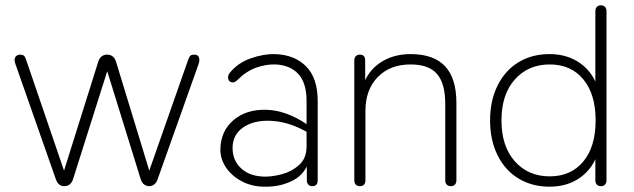

<svg xmlns="http://www.w3.org/2000/svg" viewBox="-20 -696 2392 724"><path d="M191 -19 38 -455Q32 -472 38 -481Q44 -490 56 -490Q65 -490 70 -486Q75 -482 78 -472L235 -13H209L351 -465Q355 -477 363.5 -483.5Q372 -490 384 -490Q396 -490 404.5 -483.5Q413 -477 417 -465L555 -13H529L690 -472Q694 -483 698.5 -486.5Q703 -490 713 -490Q726 -490 730 -480Q734 -470 729 -455L574 -19Q570 -7 561.5 -0.5Q553 6 543 6Q532 6 523.5 -0.5Q515 -7 511 -19L369 -477H400L255 -19Q251 -7 242.5 -0.5Q234 6 223 6Q200 6 191 -19Z M811 -135Q813 -203 861 -243.5Q909 -284 984 -282Q1059 -280 1136 -228L1148 -220L1140 -197L1125 -205Q1062 -238 999.5 -240.5Q937 -243 897 -215.5Q857 -188 857 -138Q857 -90 890.5 -60Q924 -30 981 -30Q1009 -30 1044.5 -39.5Q1080 -49 1108 -74Q1136 -99 1136 -144V-315Q1136 -384 1104.5 -417.5Q1073 -451 1018 -453Q982 -454 945 -440.5Q908 -427 876 -395Q864 -383 853.5 -385.5Q843 -388 840.5 -399.5Q838 -411 847 -422Q877 -459 925.5 -476Q974 -493 1016 -492Q1090 -490 1134 -446Q1178 -402 1178 -315V-16Q1178 -5 1173 0.5Q1168 6 1158 6Q1148 6 1142.5 0Q1137 -6 1137 -16V-97H1148Q1133 -41 1085.5 -16Q1038 9 978 8Q930 8 891.5 -12.5Q853 -33 831.5 -65.5Q810 -98 811 -135Z M1316 -16V-468Q1316 -478 1321.5 -484Q1327 -490 1337 -490Q1347 -490 1352 -484.5Q1357 -479 1357 -468V-366H1346Q1365 -427 1413.5 -459.5Q1462 -492 1528 -492Q1615 -492 1658 -446.5Q1701 -401 1701 -308V-16Q1701 -6 1695.5 0Q1690 6 1680 6Q1670 6 1664.5 0Q1659 -6 1659 -16V-304Q1659 -381 1628 -417Q1597 -453 1528 -453Q1451 -453 1404.5 -405.5Q1358 -358 1358 -278V-16Q1358 -5 1352.5 0.5Q1347 6 1337 6Q1327 6 1321.5 0Q1316 -6 1316 -16Z M1828 -242Q1828 -317 1856.5 -374Q1885 -431 1935.5 -461.5Q1986 -492 2052 -492Q2121 -492 2170 -456Q2219 -420 2236 -358H2225V-654Q2225 -664 2230.5 -670Q2236 -676 2246 -676Q2256 -676 2261.5 -670Q2267 -664 2267 -654V-16Q2267 -6 2261.5 0Q2256 6 2246 6Q2236 6 2230.5 0Q2225 -6 2225 -16V-126H2236Q2219 -64 2170 -28Q2121 8 2052 8Q1987 8 1936 -22.5Q1885 -53 1856.5 -110Q1828 -167 1828 -242ZM2226 -242Q2226 -341 2179.5 -397Q2133 -453 2053 -453Q1972 -453 1921.5 -396.5Q1871 -340 1871 -242Q1871 -144 1921.5 -87.5Q1972 -31 2053 -31Q2133 -31 2179.5 -87Q2226 -143 2226 -242Z"/></svg>

Font: SN Pro Thin
Style: Regular
Weight: 200
Designer: Tobias Whetton
Foundry: Supernotes
Version: Version 1.003;Glyphs 3.3 (3324)